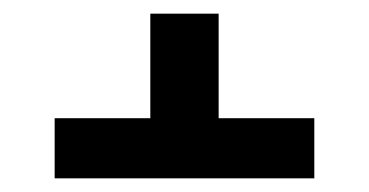

<svg xmlns="http://www.w3.org/2000/svg" viewBox="-20 -557 540 281"><path d="M440 -296H60V-384H200V-537H300V-384H440Z"/></svg>

Font: Iosevka Term Semibold
Style: Regular
Weight: 600
Monospace: yes
Designer: Belleve Invis
Foundry: Belleve Invis
Version: Version 31.4.0